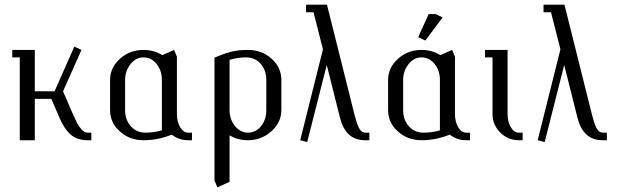

<svg xmlns="http://www.w3.org/2000/svg" viewBox="-20 -596 2631 816"><path d="M32.2 -352.1V-383.8H127.9V-208H211.9L295.9 -397.9L326.2 -383.8L248 -208L289.1 -112.8Q300.8 -86.4 307.9 -72.5Q314.9 -58.6 327.1 -45.4Q339.4 -32.2 352.1 -32.2H368.2V0H352.1Q308.1 0 280.5 -23.9Q252.9 -47.9 232.9 -95.2L198.2 -175.8H127.9V0H64V-352.1Z M447.8 -127.9V-255.9Q447.8 -308.1 489.5 -345.9Q531.2 -383.8 589.8 -383.8Q634.3 -383.8 669.9 -361.8L719.7 -383.8L731.9 -355V-111.8Q731.9 -78.1 745.8 -55.2Q759.8 -32.2 779.8 -32.2H795.9V0H779.8Q740.2 0 710 -23.9Q651.4 0 589.8 0Q530.8 0 489.3 -37.4Q447.8 -74.7 447.8 -127.9ZM511.7 -127.9Q511.7 -86.9 535.9 -59.6Q560.1 -32.2 598.1 -32.2Q633.8 -32.2 668 -42V-255.9Q668 -296.4 645.5 -324.2Q623 -352.1 589.8 -352.1Q557.6 -352.1 534.7 -323.5Q511.7 -294.9 511.7 -255.9Z M891.6 170.9V-351.1Q936 -369.6 965.1 -376.7Q994.1 -383.8 1033.7 -383.8Q1092.8 -383.8 1134.3 -346.4Q1175.8 -309.1 1175.8 -255.9V-127.9Q1175.8 -76.2 1133.5 -38.1Q1091.3 0 1033.7 0Q990.7 0 955.6 -21V176.8L903.8 200.2ZM955.6 -127.9Q955.6 -88.9 978.5 -60.5Q1001.5 -32.2 1033.7 -32.2Q1066.9 -32.2 1089.4 -59.8Q1111.8 -87.4 1111.8 -127.9V-255.9Q1111.8 -297.4 1087.9 -324.7Q1064 -352.1 1025.9 -352.1Q991.7 -352.1 955.6 -341.8Z M1255.9 0 1352.5 -386.2 1312.5 -543.9H1280.8V-576.2H1369.6L1485.8 -111.8Q1491.2 -91.3 1494.6 -80.3Q1498 -69.3 1503.7 -56.4Q1509.3 -43.5 1516.6 -37.8Q1523.9 -32.2 1533.7 -32.2H1549.8V0H1533.7Q1488.8 0 1462.6 -24.7Q1436.5 -49.3 1424.8 -96.2L1368.7 -319.8L1285.6 7.8Z M1629.4 -127.9V-255.9Q1629.4 -308.1 1671.1 -345.9Q1712.9 -383.8 1771.5 -383.8Q1815.9 -383.8 1851.6 -361.8L1901.4 -383.8L1913.6 -355V-111.8Q1913.6 -78.1 1927.5 -55.2Q1941.4 -32.2 1961.4 -32.2H1977.5V0H1961.4Q1921.9 0 1891.6 -23.9Q1833 0 1771.5 0Q1712.4 0 1670.9 -37.4Q1629.4 -74.7 1629.4 -127.9ZM1693.4 -127.9Q1693.4 -86.9 1717.5 -59.6Q1741.7 -32.2 1779.8 -32.2Q1815.4 -32.2 1849.6 -42V-255.9Q1849.6 -296.4 1827.1 -324.2Q1804.7 -352.1 1771.5 -352.1Q1739.3 -352.1 1716.3 -323.5Q1693.4 -294.9 1693.4 -255.9ZM1757.3 -438 1801.8 -536.1H1831.5L1861.3 -522L1787.6 -423.8Z M2041.5 -352.1V-383.8H2137.2V-111.8Q2137.2 -78.1 2151.1 -55.2Q2165 -32.2 2185.1 -32.2H2201.2V0H2185.1Q2138.7 0 2106 -32.7Q2073.2 -65.4 2073.2 -111.8V-352.1Z M2265.1 0 2361.8 -386.2 2321.8 -543.9H2290V-576.2H2378.9L2495.1 -111.8Q2500.5 -91.3 2503.9 -80.3Q2507.3 -69.3 2512.9 -56.4Q2518.6 -43.5 2525.9 -37.8Q2533.2 -32.2 2543 -32.2H2559.1V0H2543Q2498 0 2471.9 -24.7Q2445.8 -49.3 2434.1 -96.2L2377.9 -319.8L2294.9 7.8Z"/></svg>

Font: Gawaa
Style: Regular
Weight: 400
Designer: T. Christopher White
Version: Version 1.0